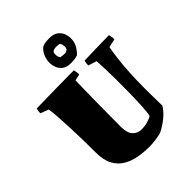

<svg xmlns="http://www.w3.org/2000/svg" viewBox="-254 -1056 1208 1208"><g transform="rotate(-45 349.5 -452.5)"><path d="M365 12Q316 12 268.5 4Q221 -4 182 -26.5Q143 -49 120 -91Q97 -133 97 -201Q97 -251 96 -308.5Q95 -366 92.5 -423Q90 -480 87 -527Q84 -574 79 -602L25 -622Q25 -632 26 -641Q27 -650 30 -660Q114 -662 197.5 -663Q281 -664 365 -665Q371 -644 371 -622L328 -613Q327 -579 326 -527Q325 -475 324.5 -416.5Q324 -358 323.5 -302Q323 -246 323 -204Q323 -149 346 -124.5Q369 -100 403 -100Q436 -100 462.5 -108.5Q489 -117 499 -124Q505 -143 508 -199Q511 -255 512 -323Q513 -378 512.5 -433Q512 -488 510.5 -533.5Q509 -579 507 -604L451 -622Q451 -632 452 -641Q453 -650 456 -660Q512 -662 567.5 -663Q623 -664 678 -665Q684 -644 684 -622L627 -610Q620 -574 613.5 -521Q607 -468 603.5 -405.5Q600 -343 600 -278Q600 -237 600.5 -196Q601 -155 602 -114Q582 -80 545.5 -50.5Q509 -21 469 -2Q446 4 416.5 8Q387 12 365 12ZM385 -709Q346 -709 325.5 -726Q305 -743 297.5 -765.5Q290 -788 290 -804Q290 -833 301 -860.5Q312 -888 336 -907Q350 -913 365.5 -915Q381 -917 399 -917Q438 -917 459 -900Q480 -883 487.5 -860.5Q495 -838 495 -822Q495 -792 483.5 -768Q472 -744 447 -718Q434 -713 419 -711Q404 -709 385 -709ZM396 -779Q411 -779 421 -786Q431 -793 431 -812Q431 -819 429 -827Q427 -835 420 -845Q407 -848 388 -848Q373 -848 363 -842Q353 -836 353 -816Q353 -808 355 -799.5Q357 -791 364 -783Q372 -782 380 -780.5Q388 -779 396 -779Z"/></g></svg>

Font: Labrada Black
Style: Regular
Weight: 900
Designer: Mercedes Jáuregui
Foundry: Omnibus-Type Team
Version: Version 1.000; ttfautohint (v1.8.4.7-5d5b)